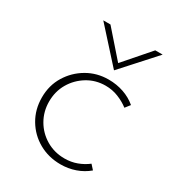

<svg xmlns="http://www.w3.org/2000/svg" viewBox="-148 -686 724 787"><g transform="rotate(30 213.5 -292.5)"><path d="M383 -38Q357 -16 324 -4.5Q291 7 255 7Q198 7 152 -19Q106 -45 79 -90.5Q52 -136 52 -193Q52 -250 79.5 -295Q107 -340 152.5 -366.5Q198 -393 253 -393Q291 -393 324.5 -381.5Q358 -370 384 -348L366 -325Q344 -342 315.5 -353.5Q287 -365 255 -365Q208 -365 169.5 -341.5Q131 -318 108.5 -279.5Q86 -241 86 -193Q86 -146 108.5 -107Q131 -68 170 -45Q209 -22 257 -22Q288 -22 315 -32Q342 -42 364 -59ZM146 -592 260 -462 243 -460 358 -592H393L253 -437H252L112 -592Z"/></g></svg>

Font: Josefin Sans ExtraLight
Style: Regular
Weight: 250
Designer: Santiago Orozco
Foundry: Typemade
Version: Version 2.000